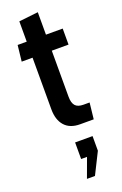

<svg xmlns="http://www.w3.org/2000/svg" viewBox="-173 -671 645 1013"><g transform="rotate(-20 149.5 -164.5)"><path d="M77 -116V-406H16L26 -496H77V-610L185 -622V-496H279V-406H185V-148Q185 -113 199 -97Q213 -81 245 -81H279L269 10H193Q136 10 106.5 -23.5Q77 -57 77 -116ZM128 293 168 184H135V91H233V173L173 293Z"/></g></svg>

Font: Cabin Condensed SemiBold
Style: Regular
Weight: 600
Width: 3
Designer: Pablo Impallari
Foundry: Pablo Impallari. http://www.impallari.com Igino Marini. http://www.ikern.com
Version: Version 2.200